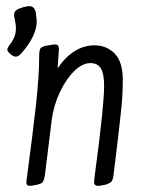

<svg xmlns="http://www.w3.org/2000/svg" viewBox="-20 -599 467 627"><path d="M32 -507Q32 -491 26.5 -477.5Q21 -464 9 -449Q4 -442 4 -437Q4 -430 16 -421Q24 -414 32 -414Q39 -414 48 -423Q100 -481 100 -530Q100 -534 97 -558Q93 -579 75 -579Q70 -579 54 -575Q40 -571 33 -565.5Q26 -560 26 -550Q26 -545 27 -542Q32 -519 32 -507ZM108 -416Q108 -436 112.5 -441.5Q117 -447 132 -450Q156 -454 158 -454Q167 -454 170 -449.5Q173 -445 172 -432L168 -376Q220 -451 289 -451Q328 -451 354.5 -424Q381 -397 381 -339Q381 -293 376.5 -248Q372 -203 362 -120L351 -30Q349 -11 343.5 -5.5Q338 0 325 4Q305 8 301 8Q292 8 289 3Q286 -2 288 -14L291 -38Q320 -254 320 -319Q320 -358 309.5 -375.5Q299 -393 275 -393Q249 -393 222 -366.5Q195 -340 175 -297Q155 -254 149 -208L127 -30Q124 -10 119.5 -4.5Q115 1 102 4Q82 8 78 8Q70 8 67.5 3.5Q65 -1 67 -13Q86 -154 97 -252Q108 -350 108 -416Z"/></svg>

Font: Farsan
Style: Regular
Weight: 400
Version: Version 1.001g;PS 1.001;hotconv 1.0.86;makeotf.lib2.5.63406 